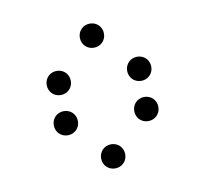

<svg xmlns="http://www.w3.org/2000/svg" viewBox="-51 -435 503 470"><g transform="rotate(-10 200.0 -200.0)"><path d="M200 -320C217 -320 230 -333 230 -350C230 -367 217 -380 200 -380C183 -380 170 -367 170 -350C170 -333 183 -320 200 -320ZM100 -220C117 -220 130 -233 130 -250C130 -267 117 -280 100 -280C83 -280 70 -267 70 -250C70 -233 83 -220 100 -220ZM300 -220C317 -220 330 -233 330 -250C330 -267 317 -280 300 -280C283 -280 270 -267 270 -250C270 -233 283 -220 300 -220ZM100 -120C117 -120 130 -133 130 -150C130 -167 117 -180 100 -180C83 -180 70 -167 70 -150C70 -133 83 -120 100 -120ZM300 -120C317 -120 330 -133 330 -150C330 -167 317 -180 300 -180C283 -180 270 -167 270 -150C270 -133 283 -120 300 -120ZM200 -20C217 -20 230 -33 230 -50C230 -67 217 -80 200 -80C183 -80 170 -67 170 -50C170 -33 183 -20 200 -20Z"/></g></svg>

Font: TINY 5x3 60
Style: Regular
Weight: 150
Designer: Jack Halten Fahnestock
Foundry: Velvetyne Type Foundry
Version: Version 1.002;hotconv 1.0.109;makeotfexe 2.5.65596